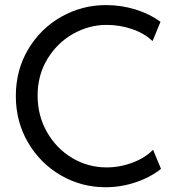

<svg xmlns="http://www.w3.org/2000/svg" viewBox="-20 -748 704 775"><path d="M43.9 -360.4Q43.9 -465.3 94 -549.3Q144 -633.3 227.5 -680.4Q311 -727.5 408.2 -727.5Q469.2 -727.5 526.9 -709.7Q584.5 -691.9 627.9 -660.2L595.7 -582Q563.5 -613.3 513.7 -630.4Q463.9 -647.5 410.2 -647.5Q338.9 -647.5 274.7 -611.1Q210.4 -574.7 171.1 -509.5Q131.8 -444.3 131.8 -362.3Q131.8 -281.7 169.4 -215.3Q207 -148.9 271 -110.6Q335 -72.3 410.2 -72.3Q464.4 -72.3 515.6 -91.8Q566.9 -111.3 597.7 -143.6L629.9 -66.4Q586.4 -31.7 527.1 -12Q467.8 7.8 406.2 7.8Q308.6 7.8 225.6 -40.3Q142.6 -88.4 93.3 -172.6Q43.9 -256.8 43.9 -360.4Z"/></svg>

Font: Reddit Sans Vanilla
Style: Regular
Weight: 400
Designer: Stephen Hutchings
Foundry: Reddit
Version: Version 1.013